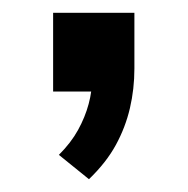

<svg xmlns="http://www.w3.org/2000/svg" viewBox="-20 -143 293 300"><path d="M119 137 72 99Q91 80 102 60Q113 40 118.5 19.5Q124 -1 124 -21L146 0H63V-123H190V-36Q190 -4 183 26Q176 56 161 83.5Q146 111 119 137Z"/></svg>

Font: NunitoSans_10ptSemiBold
Style: Regular
Weight: 600
Designer: Vernon Adams
Foundry: Vernon Adams
Version: Version 3.101;gftools[0.9.27]